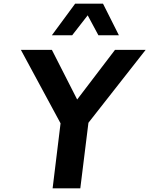

<svg xmlns="http://www.w3.org/2000/svg" viewBox="-20 -1020 809 1040"><path d="M455 -937 371 -829H261L387 -1000H538L624 -829H513ZM769 -750 459 -355 415 0H265L308 -352L93 -750H261L398 -481L603 -750Z"/></svg>

Font: Orkney
Style: BoldItalic
Weight: 700
Designer: Samuel Oakes and Alfredo Marco Pradil
Foundry: Alfredo Marco Pradil
Version: 1.0; ttfautohint (v1.5)